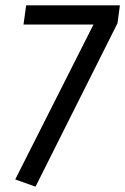

<svg xmlns="http://www.w3.org/2000/svg" viewBox="-20 -689 469 719"><path d="M420 -602 113 10 37 -17 330 -597H68L78 -669H429Z"/></svg>

Font: Fira Sans Condensed
Style: Italic
Weight: 400
Width: 3
Italic angle: -8°
Designer: bBox Type GmbH & Carrois Corporate GbR & Edenspiekermann AG
Foundry: bBox Type GmbH & Carrois Corporate GbR & Edenspiekermann AG
Version: Version 4.301